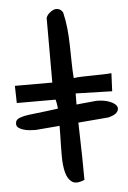

<svg xmlns="http://www.w3.org/2000/svg" viewBox="-58 -872 624 933"><g transform="rotate(-5 254.5 -405.5)"><path d="M21.5 -391.6 19.5 -475.6H202.1V-791Q206.1 -802.7 216.3 -812.5Q226.6 -822.3 238.3 -827.1Q250 -832 262.7 -828.6Q275.4 -825.2 284.2 -810.5Q293.9 -770.5 297.9 -730Q301.8 -689.5 302.7 -648.9Q303.7 -608.4 304.2 -567.9Q304.7 -527.3 307.6 -488.3Q326.2 -491.2 350.6 -491.7Q375 -492.2 399.9 -492.7Q424.8 -493.2 448.7 -493.7Q472.7 -494.1 492.2 -496.1L488.3 -408.2L310.5 -413.1Q309.6 -352.5 310.5 -301.3Q311.5 -250 313 -201.2Q314.5 -152.3 315.4 -101.6Q316.4 -50.8 316.4 8.8Q276.4 26.4 255.4 12.2Q234.4 -2 225.6 -35.2Q216.8 -68.4 216.8 -116.2Q216.8 -164.1 218.3 -214.4Q219.7 -264.6 219.7 -311.5Q219.7 -358.4 210.9 -391.6ZM9 -291.3Q9 -311.5 30.5 -319.3Q52 -327 74.3 -329.4Q158.8 -338.9 239.7 -350.1Q320.6 -361.4 408.1 -368.6Q445.2 -368.6 471.1 -358.5Q497.1 -348.4 505.3 -334.7Q513.4 -321 503 -306.2Q492.7 -291.3 458.5 -283L102.5 -253.3Q90.6 -253.3 74.3 -254.5Q58 -255.7 43.9 -259.9Q29.8 -264 19.4 -271.1Q9 -278.3 9 -291.3Z"/></g></svg>

Font: Architects Daughter-petzku
Style: Regular
Weight: 400
Designer: Kimberly Geswein
Foundry: Kimberly Geswein
Version: Version 1.000 2010 initial release